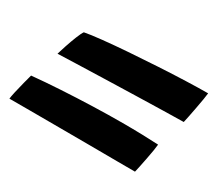

<svg xmlns="http://www.w3.org/2000/svg" viewBox="-77 -712 733 651"><g transform="rotate(30 289.5 -387.0)"><path d="M110.5 -532.5Q133.5 -537 176.8 -541.5Q220 -546 274.2 -550Q328.5 -554 385.5 -557.2Q442.5 -560.5 493.2 -562.2Q544 -564 579 -564Q578.5 -557 575.5 -539.2Q572.5 -521.5 568.5 -500.2Q564.5 -479 561 -461.8Q557.5 -444.5 556 -438.5Q528.5 -438 479 -437Q429.5 -436 369.5 -434.2Q309.5 -432.5 250.2 -430.8Q191 -429 142.8 -427.5Q94.5 -426 69.5 -425Q73 -437 80.5 -459.8Q88 -482.5 96.5 -503.8Q105 -525 110.5 -532.5ZM29 -316Q80.5 -321 140.5 -324.5Q200.5 -328 261.8 -330Q323 -332 378.5 -332Q419.5 -332 456 -331Q492.5 -330 519 -328.5Q518.5 -321.5 515.8 -304.5Q513 -287.5 509.2 -268Q505.5 -248.5 502 -232.2Q498.5 -216 497 -210Q473 -210 425.8 -210.2Q378.5 -210.5 319 -210.8Q259.5 -211 198.8 -211.2Q138 -211.5 86.5 -211.5Q35 -211.5 4.5 -211.5Q5 -218.5 9.5 -239Q14 -259.5 19.8 -281.5Q25.5 -303.5 29 -316Z"/></g></svg>

Font: Grandstander SemiBold
Style: Italic
Weight: 600
Italic angle: -15°
Designer: Tyler Finck
Foundry: Etcetera Type Co
Version: Version 1.200; ttfautohint (v1.8.3)